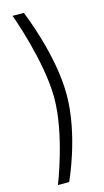

<svg xmlns="http://www.w3.org/2000/svg" viewBox="-133 -792 519 958"><g transform="rotate(-15 126.0 -313.0)"><path d="M40 -750C40 -750 135 -492 135 -301C135 -112 40 124 40 124H98C98 124 199 -91 199 -301C199 -511 98 -750 98 -750H40Z"/></g></svg>

Font: RazerF5 Light
Style: Regular
Weight: 300
Foundry: Razer Inc.
Version: Version 2